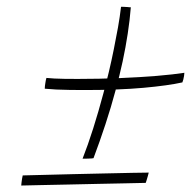

<svg xmlns="http://www.w3.org/2000/svg" viewBox="-20 -674 576 579"><path d="M530 -425.5Q487.5 -416 412.8 -409.2Q338 -402.5 237.5 -402.5Q213.5 -402.5 191.2 -402.8Q169 -403 149.8 -404Q130.5 -405 115 -406.5Q115 -410.5 115.5 -415Q116 -419.5 116.8 -423.8Q117.5 -428 118.2 -432Q119 -436 120 -439Q129.5 -438 143.8 -437.2Q158 -436.5 176.2 -436.2Q194.5 -436 215.5 -436Q280 -436 341.2 -438.5Q402.5 -441 453.2 -445.2Q504 -449.5 536 -454.5Q536 -450.5 535 -445Q534 -439.5 532.8 -434.2Q531.5 -429 530 -425.5ZM374.5 -652Q371.5 -613.5 365.2 -572.5Q359 -531.5 349.8 -488.5Q340.5 -445.5 328.5 -401.5Q315 -351 298 -299.2Q281 -247.5 262 -197Q260 -196.5 256.2 -196.2Q252.5 -196 247.8 -195.8Q243 -195.5 238.2 -195.5Q233.5 -195.5 229 -195.5Q245 -236 261 -286.5Q277 -337 291.5 -391.5Q300.5 -424.5 308.5 -458.2Q316.5 -492 323.2 -525.5Q330 -559 335.8 -591.2Q341.5 -623.5 345 -653.5Q347 -653.5 350 -653.5Q353 -653.5 356.8 -653.2Q360.5 -653 364 -652.8Q367.5 -652.5 370.2 -652.2Q373 -652 374.5 -652ZM428.5 -153.5Q427.5 -149 425.8 -143Q424 -137 422.5 -131.8Q421 -126.5 419.5 -122.5Q398 -122 360 -121.2Q322 -120.5 276.2 -119.5Q230.5 -118.5 185 -117.5Q139.5 -116.5 102 -115.8Q64.5 -115 44 -114.5Q44.5 -119 45 -124.2Q45.5 -129.5 46.5 -135Q47.5 -140.5 48.5 -145Q68 -145.5 108.5 -146.5Q149 -147.5 198.8 -148.8Q248.5 -150 296.5 -151Q344.5 -152 380.5 -152.8Q416.5 -153.5 428.5 -153.5Z"/></svg>

Font: Grandstander Thin
Style: Italic
Weight: 100
Italic angle: -15°
Designer: Tyler Finck
Foundry: Etcetera Type Co
Version: Version 1.200